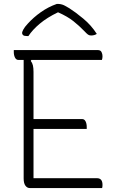

<svg xmlns="http://www.w3.org/2000/svg" viewBox="-20 -954 590 974"><path d="M131 0Q118 0 109 -12Q100 -24 100 -49V-650H73Q62 -650 56 -662Q50 -674 50 -690V-700H476Q490 -700 495 -690Q500 -680 500 -669Q500 -658 497 -650H139L136 -645Q144 -635 147 -622Q150 -609 150 -589V-350H397Q408 -350 414 -338.5Q420 -327 420 -310V-300H150V-50H472Q500 -50 500 -16Q500 -6 498 0ZM268 -934H277Q284 -934 295 -931Q306 -928 332 -912Q362 -893 402.5 -859.5Q443 -826 471 -782Q459 -774 442 -774Q433 -774 426.5 -778.5Q420 -783 407 -797Q382 -823 352.5 -846.5Q323 -870 276 -891H273Q219 -865 182 -834Q145 -803 124 -771H118Q103 -771 97.5 -775.5Q92 -780 92 -787Q92 -792 98.5 -804.5Q105 -817 121 -834Q150 -866 187.5 -892.5Q225 -919 268 -934Z"/></svg>

Font: Recursive Sn Csl St Lt
Style: Regular
Weight: 300
Version: Version 1.079;hotconv 1.0.112;makeotfexe 2.5.65598; ttfautoh